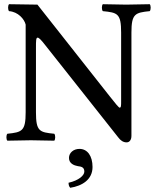

<svg xmlns="http://www.w3.org/2000/svg" viewBox="-20 -667 739 913"><path d="M556 -512V-185C556 -166 556 -155 549 -155C545 -155 530 -173 501 -210L158 -645L23 -647C17 -641 17 -620 23 -614C66 -611 96 -576 102 -550V-133C102 -44 85 -38 15 -31C9 -25 9 -4 15 2C58 1 103 0 127 0C150 0 196 1 238 2C244 -4 244 -25 238 -31C168 -38 151 -42 151 -133V-439C151 -473 151 -488 159 -488C165 -488 176 -477 193 -455L542 -14C553 1 566 10 582 10C596 10 605 -2 605 -21V-512C605 -601 622 -607 692 -614C698 -620 698 -641 692 -647C651 -646 604 -645 580 -645C559 -645 513 -646 469 -647C463 -641 463 -620 469 -614C539 -607 556 -603 556 -512ZM358 41C329 41 308 60 308 84C308 111 333 120 350 123C368 125 381 129 381 149C381 167 355 191 306 202C306 211 308 220 314 226C371 217 420 187 420 127C420 75 396 41 358 41Z"/></svg>

Font: Libertinus Serif
Style: Regular
Weight: 400
Designer: Philipp H. Poll, Khaled Hosny
Foundry: Caleb Maclennan
Version: Version 7.050;RELEASE